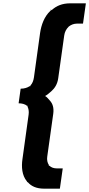

<svg xmlns="http://www.w3.org/2000/svg" viewBox="-20 -877 536 1154"><path d="M281 -821H282C282 -820 282 -811 281 -811ZM92 -257 93 -256C110 -256 130 -252 142 -241H146L145 -237C151 -226 155 -208 152 -188L115 79C108 126 112 177 141 212L143 215V216L145 218H146L148 219C167 241 197 257 246 257H339L340 256L357 136L356 135H320C304 135 288 130 277 119H273L274 115C265 102 261 84 264 64L300 -193C305 -230 296 -254 281 -271L275 -278C271 -283 266 -288 262 -292L251 -300L264 -308C268 -311 275 -317 281 -322L289 -329C308 -346 325 -370 330 -407L366 -664C369 -685 378 -702 392 -716L394 -718C408 -729 425 -735 442 -735H478L479 -736L496 -856L495 -857H402C353 -857 319 -841 294 -819L292 -818H291L283 -812C246 -778 228 -727 221 -679L184 -412C181 -392 175 -376 163 -363L162 -359H158C145 -350 126 -344 105 -344L104 -343ZM283 -812 284 -813Z"/></svg>

Font: Hussar Woodtype
Style: SeBdObl
Weight: 900
Foundry: Cannot Into Space Fonts
Version: Version 1.07